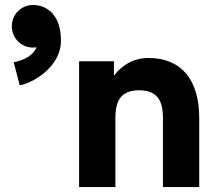

<svg xmlns="http://www.w3.org/2000/svg" viewBox="-20 -755 870 775"><path d="M35.2 -503.9 59.6 -410.6C123.5 -422.9 226.1 -491.7 226.1 -589.8C226.1 -704.1 161.1 -734.9 113.3 -734.9C65.4 -734.9 27.8 -696.8 27.8 -648.9C27.8 -601.1 65.4 -563 113.3 -563C118.2 -563 123 -563.5 127.4 -564.5C114.7 -531.2 76.7 -511.2 35.2 -503.9ZM637.7 0H784.2V-279.3C784.2 -435.5 709.5 -521 579.6 -521C510.3 -521 464.8 -482.9 439.9 -449.2V-507.8H299.3V0H445.8V-279.3C445.8 -350.6 470.2 -390.6 541.5 -390.6C613.3 -390.6 637.7 -350.6 637.7 -279.3Z"/></svg>

Font: Giphurs ExtraBold
Style: Regular
Weight: 800
Version: Version 1.000